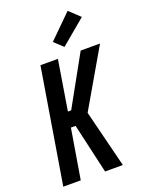

<svg xmlns="http://www.w3.org/2000/svg" viewBox="-179 -1072 879 1157"><g transform="rotate(-20 261.0 -493.5)"><path d="M19 0 140 -735H252L200 -416H221L398 -735H522L309 -368L401 0H287L214 -319H184L131 0ZM314 -789 258 -841 406 -987 474 -923Z"/></g></svg>

Font: Iosevka Oblique
Style: Bold
Weight: 700
Italic angle: -9°
Monospace: yes
Designer: Belleve Invis
Foundry: Belleve Invis
Version: Version 32.5.0; ttfautohint (v1.8.4)